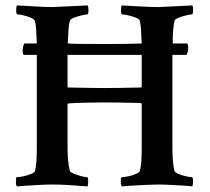

<svg xmlns="http://www.w3.org/2000/svg" viewBox="-20 -666 755 690"><path d="M41 3.9Q37.1 0 37.1 -11.7Q37.1 -29.3 40 -29.3Q47.9 -29.3 63 -32.2Q78.1 -35.2 90.8 -40.5Q103.5 -45.9 105.5 -50.8Q112.3 -74.2 112.3 -132.8V-468.8H66.4Q61.5 -468.8 61.5 -482.4Q61.5 -500 67.4 -509.8H112.3Q111.3 -541 109.9 -561Q108.4 -581.1 105.5 -590.8Q103.5 -596.7 91.3 -602.1Q79.1 -607.4 64.9 -610.8Q50.8 -614.3 42 -614.3Q38.1 -614.3 38.1 -630.9Q38.1 -643.6 41 -646.5L94.7 -643.6Q140.6 -640.6 168 -640.6Q177.7 -640.6 294.9 -646.5Q297.9 -642.6 297.9 -627.9Q297.9 -614.3 293.9 -614.3Q288.1 -614.3 273.4 -610.8Q258.8 -607.4 246.1 -602.5Q233.4 -597.7 231.4 -591.8Q227.5 -580.1 226.1 -559.6Q224.6 -539.1 223.6 -509.8Q229.5 -508.8 263.2 -508.3Q296.9 -507.8 357.4 -507.8Q403.3 -507.8 436.5 -508.3Q469.7 -508.8 489.3 -509.8Q488.3 -538.1 486.8 -558.6Q485.4 -579.1 482.4 -591.8Q480.5 -597.7 468.3 -602.5Q456.1 -607.4 441.4 -610.8Q426.8 -614.3 418.9 -614.3Q415 -614.3 415 -628.9Q415 -642.6 418 -646.5Q453.1 -644.5 489.3 -642.6Q525.4 -640.6 550.8 -640.6L671.9 -646.5Q672.9 -642.6 673.3 -638.7Q673.8 -634.8 673.8 -630.9Q673.8 -614.3 669.9 -614.3Q664.1 -614.3 649.4 -610.8Q634.8 -607.4 622.1 -602.5Q609.4 -597.7 607.4 -591.8Q600.6 -565.4 600.6 -509.8H650.4Q656.2 -509.8 656.2 -496.1Q656.2 -479.5 650.4 -468.8H599.6V-136.7Q599.6 -108.4 601.6 -86.9Q603.5 -65.4 607.4 -50.8Q609.4 -45.9 622.1 -40.5Q634.8 -35.2 649.4 -32.2Q664.1 -29.3 669.9 -29.3Q673.8 -29.3 673.8 -11.7Q673.8 -3.9 670.9 3.9Q668.9 2.9 646 1.5Q623 0 594.7 -1.5Q566.4 -2.9 548.8 -2.9Q531.2 -2.9 502.4 -1.5Q473.6 0 448.7 1.5Q423.8 2.9 418 3.9Q414.1 0 414.1 -14.6Q414.1 -29.3 418 -29.3Q425.8 -29.3 440.4 -32.2Q455.1 -35.2 467.8 -40.5Q480.5 -45.9 482.4 -50.8Q489.3 -74.2 489.3 -132.8V-292L487.3 -295.9Q441.4 -296.9 409.2 -297.4Q377 -297.9 357.4 -297.9Q224.6 -296.9 222.7 -293V-136.7Q222.7 -83 231.4 -50.8Q233.4 -46.9 246.1 -41.5Q258.8 -36.1 272.9 -32.7Q287.1 -29.3 293 -29.3Q296.9 -29.3 296.9 -15.6Q296.9 -3.9 294.9 3.9Q256.8 1 226.1 -1Q195.3 -2.9 168 -2.9Q150.4 -2.9 123.5 -1.5Q96.7 0 72.8 1.5Q48.8 2.9 41 3.9ZM357.4 -349.6Q378.9 -349.6 411.1 -350.1Q443.4 -350.6 487.3 -351.6Q489.3 -353.5 489.3 -355.5V-468.8H222.7V-354.5Q222.7 -351.6 224.6 -351.6Q272.5 -350.6 305.7 -350.1Q338.9 -349.6 357.4 -349.6Z"/></svg>

Font: Crimson Text SemiBold
Style: Regular
Weight: 600
Designer: Sebastian Kosch
Foundry: Sebastian Kosch
Version: Version 1.100; ttfautohint (v1.8.4)